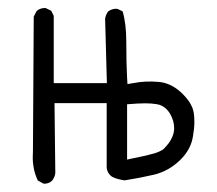

<svg xmlns="http://www.w3.org/2000/svg" viewBox="-20 -472 540 478"><path d="M296.4 -74.7V-212.4Q325.7 -214.8 341.3 -214.8Q356.9 -214.8 370.6 -212.6Q384.3 -210.4 394.8 -200Q405.3 -189.5 411.1 -170.9Q413.6 -162.1 413.6 -152.3Q413.6 -142.6 409.2 -131.8Q402.8 -115.7 386.2 -100.1Q377.4 -94.2 364.7 -90.3Q343.3 -84 312 -78.1ZM460.4 -132.8Q463.9 -152.8 463.9 -167.7Q463.9 -182.6 462.4 -190.9Q460.9 -199.2 458.7 -204.3Q456.5 -209.5 453.6 -214.8Q445.8 -227.5 431.6 -241.2Q405.3 -265.6 375 -268.1Q341.3 -271 312 -265.1L297.4 -262.7L296.4 -277.8Q294.4 -314.9 294.4 -367.7Q294.4 -413.6 285.2 -443.8L272.9 -449.7Q271.5 -450.2 268.1 -450.2Q264.6 -450.2 259.5 -448.7Q254.4 -447.3 249.5 -443.8Q243.2 -435.5 241.7 -425.3L246.1 -265.1H113.8V-432.6L107.4 -445.3L94.2 -451.7Q93.3 -452.1 92.3 -452.1Q80.1 -452.1 71.3 -444.8L64 -430.7L62 -95.7Q61.5 -88.4 61.5 -78.4Q61.5 -68.4 63.5 -56.6Q66.4 -38.6 74.2 -22.5L87.9 -15.1Q88.9 -14.6 89.8 -14.6Q101.6 -14.6 109.4 -22Q116.2 -29.8 117.7 -41L115.7 -215.3H245.6V-53.7Q247.1 -43 254.9 -35.2Q262.7 -27.3 290 -22.9Q327.6 -28.8 363.3 -37.1Q400.4 -45.9 429.7 -74.7Q455.6 -100.6 460.4 -132.8Z"/></svg>

Font: NaikaiFont
Style: ExtraLight
Weight: 200
Version: Version 1.89